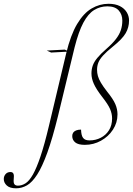

<svg xmlns="http://www.w3.org/2000/svg" viewBox="-180 -755 704 1014"><path d="M67 -488 162 -493 185 -482.5 90 -477.5ZM126 -141Q97 -23.5 70 51Q43 125.5 16.5 166.8Q-10 208 -37.5 223.8Q-65 239.5 -95 239.5Q-128 239.5 -144 224.8Q-160 210 -160 190.5Q-160 175.5 -150.5 164.5Q-141 153.5 -125 153.5Q-113 153.5 -109 162.5Q-105 171.5 -107.5 191Q-109.5 210.5 -103.8 218Q-98 225.5 -85.5 225.5Q-64.5 225.5 -45 213Q-25.5 200.5 -6.2 166.8Q13 133 34 70.8Q55 8.5 78.5 -90.5L169.5 -473Q193 -570.5 227.2 -628Q261.5 -685.5 303.8 -710.2Q346 -735 393 -735Q429 -735 453 -722.8Q477 -710.5 489.2 -690.5Q501.5 -670.5 501.5 -646.5Q501.5 -610.5 483.8 -579.8Q466 -549 415.5 -508.5Q382 -481.5 364 -461.5Q346 -441.5 339.2 -423.8Q332.5 -406 332.5 -386.5Q332.5 -370 337 -353.8Q341.5 -337.5 353 -318Q364.5 -298.5 385.5 -271.5Q417.5 -232 429 -205.2Q440.5 -178.5 440.5 -151Q440.5 -107 416.5 -70.2Q392.5 -33.5 353.2 -11.8Q314 10 268 10Q233 10 217.2 -3Q201.5 -16 201.5 -36.5Q201.5 -46.5 206.2 -54Q211 -61.5 221.5 -66Q232 -70.5 248 -70.5Q248.5 -56 251 -44.8Q253.5 -33.5 259 -26.5Q264.5 -19.5 273 -16.5Q281.5 -13.5 293 -13.5Q325 -13.5 352.2 -27.5Q379.5 -41.5 395.8 -67.5Q412 -93.5 412 -129.5Q412 -154 401.5 -178.8Q391 -203.5 359.5 -243.5Q328.5 -283.5 315.8 -311.8Q303 -340 303 -367Q303 -389 309.8 -408.5Q316.5 -428 333.8 -449Q351 -470 382.5 -497.5Q414 -525 432.2 -548.8Q450.5 -572.5 458.2 -596Q466 -619.5 466 -646.5Q466 -678.5 446.8 -700Q427.5 -721.5 387 -721.5Q349 -721.5 317.2 -702Q285.5 -682.5 260.2 -635.2Q235 -588 214 -505Z"/></svg>

Font: Newsreader 60pt ExtraLight
Style: Italic
Weight: 250
Italic angle: -17°
Designer: Hugues Gentile
Foundry: Production Type
Version: Version 1.003